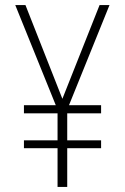

<svg xmlns="http://www.w3.org/2000/svg" viewBox="-20 -827 492 754"><path d="M225 -439 80 -807H40L199 -414H74V-382H206V-276H74V-245H206V-93H244V-245H377V-276H244V-382H377V-414H251L410 -807H371Z"/></svg>

Font: Noto Sans Kannada UI Condensed ExtraLight
Style: Regular
Weight: 200
Width: 3
Designer: Jelle Bosma - Monotype Design Team
Foundry: Monotype Imaging Inc.
Version: Version 2.005